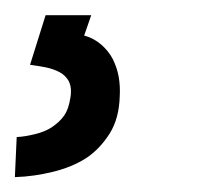

<svg xmlns="http://www.w3.org/2000/svg" viewBox="-44 -20 291 253"><path d="M66.9 26.9 76.2 0H16.1L-4.4 65.4C2.4 66.4 9.3 67.4 16.6 68.8C23.4 70.3 29.3 72.3 34.7 75.2C40 78.1 43.9 82 46.9 87.4C49.3 92.8 50.3 99.6 48.8 108.4C47.4 117.7 44.9 126 40.5 132.3C36.1 138.7 30.3 143.6 23.9 147.9C17.6 151.9 10.3 154.8 2.4 156.7C-5.9 158.7 -13.7 160.2 -22 160.6L-24.4 213.4C-7.3 212.9 9.3 210.4 25.4 206.5C41.5 202.6 56.2 196.8 69.3 188.5C82 180.2 92.3 168.9 100.6 155.8C108.9 142.6 113.3 126 113.8 106.4C114.3 97.7 113.8 88.9 112.3 80.6C110.8 72.3 107.9 64.5 104.5 57.6C100.6 50.3 95.7 44.4 89.8 39.1C83.5 33.7 76.2 29.3 66.9 26.9Z"/></svg>

Font: Roboto Condensed
Style: Italic
Weight: 400
Designer: Google
Version: Version 1.000;PS 001.000;hotconv 1.0.88;makeotf.lib2.5.64775